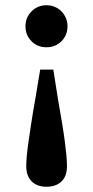

<svg xmlns="http://www.w3.org/2000/svg" viewBox="-20 -529 354 731"><path d="M157 -509Q191 -509 214 -485.5Q237 -462 237 -429Q237 -395 214 -372Q191 -349 157 -349Q123 -349 100 -372Q77 -395 77 -429Q77 -462 100 -485.5Q123 -509 157 -509ZM157 182Q122 182 101 162Q80 142 80 103Q80 87 82 64.5Q84 42 88.5 11Q93 -20 99 -60Q105 -100 114 -150L133 -264H183L201 -150Q210 -99 216.5 -59.5Q223 -20 227 11Q231 42 233 64.5Q235 87 235 103Q235 142 214 162Q193 182 157 182Z"/></svg>

Font: Source Serif 4 SemiBold
Style: Regular
Weight: 600
Designer: Frank Grießhammer
Foundry: Adobe Systems Incorporated
Version: Version 4.004;hotconv 1.0.116;makeotfexe 2.5.65601